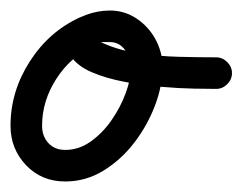

<svg xmlns="http://www.w3.org/2000/svg" viewBox="-40 -310 461 365"><path d="M137 -222Q94 -202 67 -160Q40 -118 40 -71Q40 -51 52 -38Q64 -25 84 -25Q110 -25 132.5 -41Q155 -57 172 -81.5Q189 -106 199 -133Q209 -160 209 -183Q209 -199 198 -214.5Q187 -230 169 -230Q164 -230 156.5 -230Q149 -230 148 -228Q148 -228 148 -228Q148 -228 148 -228Q148 -228 148 -228Q148 -228 148 -228Q148 -227 148 -229.5Q148 -232 158 -227Q188 -214 225 -208.5Q262 -203 300.5 -202Q339 -201 371 -201Q383 -201 392 -192Q401 -183 401 -171Q401 -159 392 -150Q383 -141 371 -141Q357 -141 329 -141.5Q301 -142 266 -145Q231 -148 196.5 -154.5Q162 -161 135 -172.5Q108 -184 95 -202.5Q82 -221 92 -248Q92 -248 92 -248Q92 -248 92 -248Q92 -248 92 -248Q92 -248 92 -248Q100 -273 123 -281.5Q146 -290 169 -290Q197 -290 220 -274.5Q243 -259 256 -234.5Q269 -210 269 -183Q269 -147 254.5 -109Q240 -71 215 -38.5Q190 -6 156.5 14.5Q123 35 84 35Q39 35 9.5 4Q-20 -27 -20 -71Q-20 -136 16.5 -193Q53 -250 112 -277Q123 -282 134.5 -277.5Q146 -273 152 -262Q157 -251 152.5 -239Q148 -227 137 -222Z"/></svg>

Font: FRB American Cursive Guidelines Arrows
Style: Bold Italic
Weight: 700
Italic angle: -25°
Version: Version 2.0;Modular Font Editor K font №1